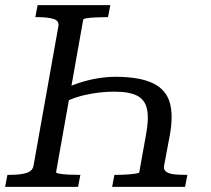

<svg xmlns="http://www.w3.org/2000/svg" viewBox="-30 -730 826 750"><path d="M633 -200 611 -83Q608 -67 619.5 -59Q631 -51 651 -49Q671 -47 693 -47H702L693 0H408L417 -47H428Q449 -47 468.5 -48.5Q488 -50 501 -52Q514 -54 514 -57L540 -202Q552 -265 544.5 -302.5Q537 -340 506 -356Q475 -372 417 -372Q359 -372 300 -358.5Q241 -345 187 -312L198 -370Q232 -390 271 -403.5Q310 -417 348.5 -423.5Q387 -430 420 -430Q513 -430 565 -406Q617 -382 632.5 -331.5Q648 -281 633 -200ZM401 -710 392 -663H383Q364 -663 344 -662Q324 -661 310 -659Q296 -657 295 -653L189 -57Q189 -54 202.5 -51.5Q216 -49 236 -48Q256 -47 275 -47H284L275 0H-10L-1 -47H10Q47 -47 72 -54Q97 -61 101 -83L198 -627Q202 -649 179 -656Q156 -663 119 -663H108L117 -710Z"/></svg>

Font: Roboto Serif 20pt
Style: Italic
Weight: 400
Italic angle: -10°
Designer: Greg Gazdowicz
Foundry: Commercial Type
Version: Version 1.008